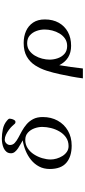

<svg xmlns="http://www.w3.org/2000/svg" viewBox="550 -1328 901 2040"><g transform="rotate(-90 1000.0 -308.5)"><path d="M671 -310Q671 -351 656 -392.5Q641 -434 610.5 -462Q580 -490 533 -490Q484 -490 445 -464.5Q406 -439 379.5 -398Q353 -357 339 -310Q325 -263 325 -220Q325 -190 334.5 -157Q344 -124 362 -95Q380 -66 406.5 -48Q433 -30 467 -30Q520 -30 558.5 -56.5Q597 -83 622 -125.5Q647 -168 659 -216.5Q671 -265 671 -310ZM776 -304Q776 -215 737.5 -145.5Q699 -76 630.5 -36.5Q562 3 472 3Q356 3 290 -53.5Q224 -110 224 -230Q224 -293 250 -342.5Q276 -392 320 -428Q364 -464 418 -486Q472 -508 528 -517Q512 -527 489 -539.5Q466 -552 443.5 -567Q421 -582 406 -600.5Q391 -619 391 -641Q391 -670 406 -689Q421 -708 445 -719Q469 -730 496 -734.5Q523 -739 546 -739Q593 -739 645.5 -728.5Q698 -718 736 -686Q742 -682 750.5 -673Q759 -664 759 -655Q759 -647 755 -632.5Q751 -618 743.5 -606Q736 -594 725 -594Q721 -594 716 -595Q711 -596 707 -599Q700 -606 693 -614.5Q686 -623 679 -630Q663 -647 638.5 -665Q614 -683 587 -695.5Q560 -708 535 -708Q513 -708 496 -691Q479 -674 479 -652Q479 -623 500.5 -602.5Q522 -582 556 -564Q590 -546 627.5 -525.5Q665 -505 699 -476Q733 -447 754.5 -405.5Q776 -364 776 -304Z M1706 -284Q1706 -329 1690.5 -371.5Q1675 -414 1643 -442Q1611 -470 1560 -470Q1515 -470 1482.5 -447Q1450 -424 1428.5 -388Q1407 -352 1396.5 -310.5Q1386 -269 1386 -231Q1386 -187 1401 -144Q1416 -101 1448 -73Q1480 -45 1531 -45Q1576 -45 1609 -67.5Q1642 -90 1663.5 -126Q1685 -162 1695.5 -203.5Q1706 -245 1706 -284ZM1813 -282Q1813 -197 1778 -134.5Q1743 -72 1680.5 -37.5Q1618 -3 1533 -3Q1390 -3 1327 -129Q1316 -67 1307.5 -4Q1299 59 1292 122H1187Q1195 60 1206.5 -0.5Q1218 -61 1231 -122Q1246 -193 1267.5 -261Q1289 -329 1325 -385Q1361 -441 1418.5 -474Q1476 -507 1563 -507Q1633 -507 1689.5 -482Q1746 -457 1779.5 -407Q1813 -357 1813 -282Z"/></g></svg>

Font: Kaisei Tokumin Medium
Style: Regular
Weight: 500
Designer: Font-Kai, 金井和夫
Foundry: KAZUO KANAI
Version: Version 5.003